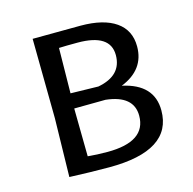

<svg xmlns="http://www.w3.org/2000/svg" viewBox="-76 -536 617 615"><g transform="rotate(-15 232.0 -228.0)"><path d="M82 0 86 -194 83 -458 242 -459Q318 -459 359 -430.5Q400 -402 400 -348Q400 -271 320 -239Q422 -217 422 -130Q422 3 214 3Q154 3 82 0ZM219 -409Q179 -409 157 -408L155 -258L247 -256Q327 -271 327 -339Q327 -409 219 -409ZM154 -201 156 -49Q186 -46 221 -46Q349 -46 349 -132Q349 -199 258 -209L154 -208Z"/></g></svg>

Font: Alegreya Sans SC
Style: Regular
Weight: 400
Designer: Juan Pablo del Peral
Foundry: Huerta Tipografica
Version: Version 2.007